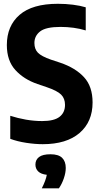

<svg xmlns="http://www.w3.org/2000/svg" viewBox="-20 -770 538 1038"><path d="M211 9.5Q170 9.5 122.2 2.2Q74.5 -5 35.5 -19.5V-144Q76 -131 120.2 -123.2Q164.5 -115.5 208 -115.5Q272.5 -115.5 302 -138.5Q331.5 -161.5 331.5 -203Q331.5 -237.5 310.5 -258.5Q289.5 -279.5 232 -299L182 -316Q109 -341 63 -391.5Q17 -442 17 -526.5Q17 -630 86 -689.8Q155 -749.5 293 -749.5Q335 -749.5 374.5 -744.5Q414 -739.5 443.5 -730.5V-605.5Q413 -615 377.8 -619.8Q342.5 -624.5 307.5 -624.5Q228 -624.5 197 -600.2Q166 -576 166 -537.5Q166 -504.5 185 -485Q204 -465.5 255.5 -447.5L305.5 -431Q387 -403.5 433.8 -353.2Q480.5 -303 480.5 -216Q480.5 -111.5 410 -51Q339.5 9.5 211 9.5ZM206 248Q228 204.5 233 175Q201.5 171.5 186.5 156.8Q171.5 142 171.5 119.5Q171.5 94 191 79Q210.5 64 253 64Q296 64 315.8 83.2Q335.5 102.5 335.5 138Q335.5 164 325 194.5Q314.5 225 298.5 248Z"/></svg>

Font: Encode Sans Cnd
Style: Bold
Weight: 700
Width: 3
Designer: Multiple Designers
Foundry: Impallari Type
Version: Version 3.002; ttfautohint (v1.8.3) -l 8 -r 50 -G 200 -x 14 